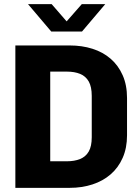

<svg xmlns="http://www.w3.org/2000/svg" viewBox="-20 -905 640 925"><path d="M54 0V-686H316Q375 -686 425.5 -670Q476 -654 513 -622Q550 -590 571 -542.5Q592 -495 592 -433V-253Q592 -192 571 -144.5Q550 -97 513 -65Q476 -33 425.5 -16.5Q375 0 316 0ZM222 -128H302Q339 -128 366 -139Q393 -150 407.5 -175Q422 -200 422 -244V-443Q422 -487 407.5 -512.5Q393 -538 366 -549Q339 -560 302 -560H222ZM227 -753 115 -885H229L301 -802L374 -885H487L375 -753Z"/></svg>

Font: Chivo Mono Medium
Style: Bold
Weight: 700
Monospace: yes
Version: Version 1.008